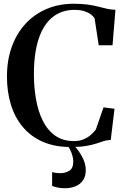

<svg xmlns="http://www.w3.org/2000/svg" viewBox="-20 -772 669 1022"><path d="M356 10.5Q271 10.5 207.5 -17.5Q144 -45.5 101.5 -96Q59 -146.5 38 -215Q17 -283.5 17 -365Q17 -452 43 -523.5Q69 -595 116.2 -646Q163.5 -697 228.8 -724.5Q294 -752 372 -752Q415.5 -752 447.5 -747.5Q479.5 -743 504 -736.5Q528.5 -730 550.2 -725.2Q572 -720.5 594.5 -720L579 -531H505.5L483.5 -674.5Q477 -685.5 463.2 -695.8Q449.5 -706 427.8 -712.8Q406 -719.5 376 -719.5Q308 -719.5 259.5 -680.5Q211 -641.5 185.8 -565.2Q160.5 -489 160.5 -377Q160.5 -308.5 171.5 -244.8Q182.5 -181 207.2 -130.5Q232 -80 273 -50.5Q314 -21 373.5 -21Q404 -21 426.5 -31Q449 -41 464.8 -55.2Q480.5 -69.5 490 -82L531 -200.5L589.5 -193L569.5 -27Q549.5 -26.5 531.8 -20.8Q514 -15 492 -7.8Q470 -0.5 437.5 5Q405 10.5 356 10.5ZM323.5 230Q307.5 230 289 226.5Q270.5 223 257.5 217.5V144Q267 147 279 148.5Q291 150 299 150Q328 150 349 137Q370 124 370 88Q370 72 365 55Q360 38 352.2 23.2Q344.5 8.5 336 -1.5L355.5 -6L369.5 -1.5Q382 9.5 397.5 30.5Q413 51.5 424.8 78.2Q436.5 105 436.5 134.5Q436.5 166 422.2 187.2Q408 208.5 382.8 219.2Q357.5 230 323.5 230Z"/></svg>

Font: Merriweather 120pt SemiBold
Style: Regular
Weight: 600
Version: Version 2.100